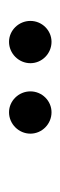

<svg xmlns="http://www.w3.org/2000/svg" viewBox="130 -1112 136 436"><g transform="rotate(-90 198.0 -894.0)"><path d="M272.5 -893C272.5 -866.5 294.5 -845 321 -845C347 -845 368.5 -866.5 368.5 -893C368.5 -919.5 347 -941.5 321 -941.5C294.5 -941.5 272.5 -919.5 272.5 -893ZM112.5 -893C112.5 -866.5 134.5 -845 161 -845C187 -845 208.5 -866.5 208.5 -893C208.5 -919.5 187 -941.5 161 -941.5C134.5 -941.5 112.5 -919.5 112.5 -893Z"/></g></svg>

Font: Bodoni* 48pt
Style: Italic
Weight: 400
Italic angle: -13°
Version: Version 2.3